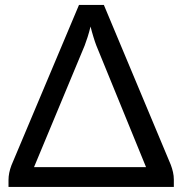

<svg xmlns="http://www.w3.org/2000/svg" viewBox="-20 -736 718 756"><path d="M652.5 -87Q658 -72.5 661.2 -58Q664.5 -43.5 664.5 -28.5V0H13.5V-27.5Q13.5 -54.5 25 -85L291 -716.5H389ZM114 -78H555L359 -557.5Q353.5 -572 347.8 -590.8Q342 -609.5 336.5 -631.5Q331 -609 325 -590.2Q319 -571.5 313.5 -557Z"/></svg>

Font: Lato
Style: Regular
Weight: 400
Designer: Lukasz Dziedzic with Adam Twardoch and Botio Nikoltchev
Foundry: tyPoland Lukasz Dziedzic
Version: Version 2.010; 2014-09-01; http://www.latofonts.com/; ttfaut